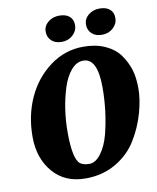

<svg xmlns="http://www.w3.org/2000/svg" viewBox="-97 -978 870 1065"><g transform="rotate(-10 337.5 -445.5)"><path d="M299 12Q182 12 115 -67Q48 -146 48 -266Q48 -386 93.5 -485.5Q139 -585 223.5 -647.5Q308 -710 412 -710Q482 -710 534.5 -686Q587 -662 616 -621.5Q645 -581 659 -536Q673 -491 673 -429Q673 -367 651.5 -291Q630 -215 587.5 -145.5Q545 -76 470 -32Q395 12 299 12ZM281 -78Q299 -64 333.5 -64Q368 -64 398.5 -104.5Q429 -145 446 -209Q478 -335 478 -470Q478 -634 398 -634Q360 -634 329.5 -598.5Q299 -563 281 -506Q244 -390 244 -257Q244 -108 281 -78ZM300 -757Q263 -757 242 -777Q221 -797 221 -828.5Q221 -860 247 -881.5Q273 -903 310 -903Q347 -903 367.5 -885.5Q388 -868 388 -836Q388 -804 362.5 -780.5Q337 -757 300 -757ZM527 -757Q490 -757 469 -777Q448 -797 448 -828.5Q448 -860 474 -881.5Q500 -903 537 -903Q574 -903 594.5 -885.5Q615 -868 615 -836Q615 -804 589.5 -780.5Q564 -757 527 -757Z"/></g></svg>

Font: Oleo Script
Style: Bold
Weight: 700
Designer: Soytutype
Foundry: Soytutype
Version: Version 1.002